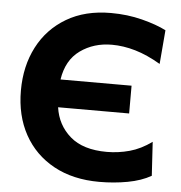

<svg xmlns="http://www.w3.org/2000/svg" viewBox="-53 -778 793 840"><g transform="rotate(5 344.0 -358.0)"><path d="M413.5 13Q298 13 213.5 -33.2Q129 -79.5 83.2 -162.5Q37.5 -245.5 37.5 -355.5Q37.5 -463 81 -547Q124.5 -631 206 -679.2Q287.5 -727.5 401 -727.5Q473.5 -727.5 538 -711Q602.5 -694.5 644.5 -673L632 -524Q573.5 -558.5 520.5 -574Q467.5 -589.5 417 -589.5Q337.5 -589.5 278.2 -547Q219 -504.5 206 -418.5H518V-296.5H206Q217 -219 273.8 -169.8Q330.5 -120.5 435 -120.5Q485.5 -120.5 534.8 -134Q584 -147.5 631.5 -182L640.5 -33.5Q597.5 -9 537.8 2Q478 13 413.5 13Z"/></g></svg>

Font: Heraclito
Style: Bold
Weight: 700
Designer: Kostas Bartsokas (font) & Cristiano Sobral (main changes)
Foundry: Kostas Bartsokas (font) & Cristiano Sobral (main changes)
Version: Version 1.00;July 8, 2020;FontCreator 13.0.0.2655 64-bit